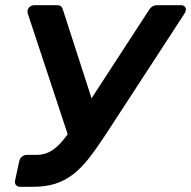

<svg xmlns="http://www.w3.org/2000/svg" viewBox="-20 -720 737 740"><path d="M58 0Q47 0 41.5 -7Q36 -14 38 -24L54 -98Q56 -109 64.5 -116Q73 -123 83 -123H120Q149 -123 172.5 -135.5Q196 -148 219.5 -175.5Q243 -203 271 -246L554 -681Q560 -691 568 -695.5Q576 -700 585 -700H678Q687 -700 692.5 -694Q698 -688 696 -680Q695 -675 693 -671Q691 -667 688 -663L389 -204Q353 -149 323 -110.5Q293 -72 261 -47.5Q229 -23 192 -11.5Q155 0 104 0ZM250 -175 87 -668Q86 -671 86 -673.5Q86 -676 86 -678Q87 -688 95 -694Q103 -700 113 -700H200Q210 -700 215 -695.5Q220 -691 223 -681L342 -313Z"/></svg>

Font: Rubik Light Medium
Style: Italic
Weight: 500
Italic angle: -12°
Version: Version 2.104